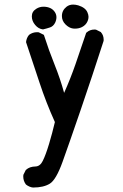

<svg xmlns="http://www.w3.org/2000/svg" viewBox="-20 -817 540 842"><path d="M82 -43Q82 -45.9 82.5 -50.3L93.3 -71.8L94.2 -72.3Q109.4 -86.4 135.3 -86.9Q155.8 -87.4 167.5 -111.3Q180.7 -137.7 195.1 -185.8Q209.5 -233.9 220.7 -281.7Q182.1 -367.2 153.3 -454.6L94.2 -632.3Q96.2 -650.9 107.4 -664.1Q123 -675.8 142.6 -675.8Q145.5 -675.8 149.9 -675.3L172.4 -664.1Q194.3 -595.7 219.5 -533.2Q244.6 -470.7 261.2 -409.7Q288.6 -470.7 311.3 -536.1Q334 -601.6 357.9 -672.9L358.9 -673.8Q374 -687.5 394 -687.5Q397 -687.5 400.9 -687L422.4 -676.3L422.9 -675.3Q434.6 -662.1 434.6 -642.6Q434.6 -636.7 433.6 -635.3Q384.8 -483.9 333.5 -334.2Q282.2 -184.6 254.4 -107.4Q226.1 -28.8 198.7 -11.7Q171.4 5.4 125 5.4Q117.2 4.9 108.9 1.2Q100.6 -2.4 93.8 -7.8Q82 -23.4 82 -43ZM139.6 -778.8Q153.8 -787.6 170.9 -787.6Q187.5 -787.6 201.2 -781.2Q212.9 -775.4 220.2 -764.6Q227.5 -753.9 227.5 -741.2Q227.5 -729.5 221.7 -717.3Q213.9 -701.7 199.5 -696.8Q185.1 -691.9 168.5 -688Q148.4 -690.4 134.3 -707.5Q119.6 -724.6 119.6 -745.6Q119.6 -766.6 139.6 -778.8ZM251.5 -746.6Q251.5 -771.5 272 -787.6Q284.2 -796.9 300.8 -796.9Q311 -796.9 323.2 -793.5Q354.5 -783.7 363.3 -763.2Q368.2 -752.4 368.2 -742.9Q368.2 -733.4 364.3 -724.6Q356.9 -707 339.4 -698.2Q325.7 -691.4 308.6 -691.4Q304.2 -691.4 300.3 -691.9Q282.7 -694.3 267.1 -710Q251.5 -725.6 251.5 -746.6Z"/></svg>

Font: Bakudai
Style: Medium
Weight: 500
Version: Version 1.48